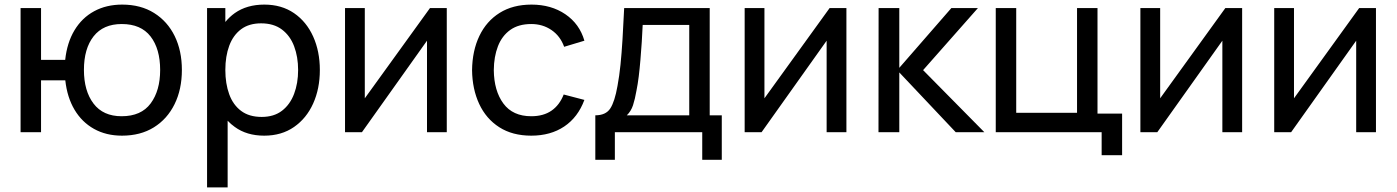

<svg xmlns="http://www.w3.org/2000/svg" viewBox="-20 -575 6074 835"><path d="M510.5 15Q441.5 15 388.8 -14.5Q336 -44 304 -98Q272 -152 264 -225.5H158.5V0H69.5V-540H158.5V-314.5H263.5Q271.5 -389.5 304 -443.5Q336.5 -497.5 389.5 -526.2Q442.5 -555 511.5 -555Q592 -555 650.2 -518.5Q708.5 -482 739.8 -418Q771 -354 771 -271Q771 -186.5 739.2 -122Q707.5 -57.5 649.2 -21.2Q591 15 510.5 15ZM509 -69.5Q594 -69.5 635.2 -125.2Q676.5 -181 676.5 -270.5Q676.5 -362.5 634.8 -416.5Q593 -470.5 509.5 -470.5Q429 -470.5 387 -417Q345 -363.5 345 -271Q345 -179.5 386.8 -124.5Q428.5 -69.5 509 -69.5Z M1129 15Q1053 15 1001 -23Q984 -35 970 -50V240H880.5V-540H960V-479.5Q978 -501.5 1001 -518Q1053.5 -555 1129.5 -555Q1204.5 -555 1258.8 -517.8Q1313 -480.5 1342 -416Q1371 -351.5 1371 -270.5Q1371 -189.5 1342 -125Q1313 -60.5 1258.8 -22.8Q1204.5 15 1129 15ZM1118 -66.5Q1171.5 -66.5 1206.5 -93.5Q1241.5 -120.5 1259 -166.8Q1276.5 -213 1276.5 -270.5Q1276.5 -327.5 1259.2 -373.5Q1242 -419.5 1206.2 -446.5Q1170.5 -473.5 1115.5 -473.5Q1063 -473.5 1028.5 -447.8Q994 -422 977 -376.2Q960 -330.5 960 -270.5Q960 -211.5 976.8 -165.2Q993.5 -119 1028.5 -92.8Q1063.5 -66.5 1118 -66.5Z M1923 -540V0H1837V-398L1554 0H1480.5V-540H1566.5V-147.5L1850 -540Z M2290.5 15Q2208.5 15 2151.2 -21.8Q2094 -58.5 2064 -123Q2034 -187.5 2033 -270Q2034 -354.5 2064.8 -418.8Q2095.5 -483 2153 -519Q2210.5 -555 2291.5 -555Q2377 -555 2438.8 -513Q2500.5 -471 2521.5 -398L2433.5 -371.5Q2416.5 -418.5 2378.2 -444.5Q2340 -470.5 2290.5 -470.5Q2235 -470.5 2199 -444.8Q2163 -419 2145.5 -373.8Q2128 -328.5 2127.5 -270Q2128.5 -180 2169.2 -124.8Q2210 -69.5 2290.5 -69.5Q2343.5 -69.5 2378.5 -93.8Q2413.5 -118 2431.5 -164L2521.5 -140.5Q2493.5 -65 2434 -25Q2374.5 15 2290.5 15Z M2569 120V-73.5Q2614.5 -73.5 2634 -103.2Q2653.5 -133 2665.5 -201.5Q2673.5 -244.5 2678.5 -293.5Q2683.5 -342.5 2687.2 -402.8Q2691 -463 2694.5 -540H3066.5V-73.5H3119V120H3034V0H2654V120ZM2706 -73.5H2977.5V-466.5H2775Q2773.5 -431 2771 -392.2Q2768.5 -353.5 2765.2 -315Q2762 -276.5 2757.8 -242.2Q2753.5 -208 2748 -181Q2741.5 -143.5 2733 -117.5Q2724.5 -91.5 2706 -73.5Z M3661 -540V0H3575V-398L3292 0H3218.5V-540H3304.5V-147.5L3588 -540Z M3800.5 0 3801 -540H3891V-280L4117.5 -540H4233L3994.5 -270L4261 0H4136.5L3891 -260V0Z M4771 100V0H4310.5V-540H4399.5V-84.5H4664V-540H4753V-81H4860V100Z M5382 -540V0H5296V-398L5013 0H4939.5V-540H5025.5V-147.5L5309 -540Z M5964 -540V0H5878V-398L5595 0H5521.5V-540H5607.5V-147.5L5891 -540Z"/></svg>

Font: Cns Manrope Med
Style: Regular
Weight: 500
Designer: Mikhail Sharanda
Foundry: Mikhail Sharanda
Version: Version 4.504